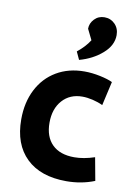

<svg xmlns="http://www.w3.org/2000/svg" viewBox="-91 -866 662 939"><g transform="rotate(10 240.0 -396.0)"><path d="M36 -245Q36 -329 69 -393.5Q102 -458 162 -493.5Q222 -529 301 -529Q338 -529 378.5 -520.5Q419 -512 441 -501L414 -382Q391 -393 363.5 -399.5Q336 -406 312 -406Q250 -406 212.5 -364Q175 -322 175 -253Q175 -183 213.5 -145Q252 -107 323 -107Q370 -107 424 -125L445 -11Q380 15 305 15Q177 15 106.5 -53Q36 -121 36 -245ZM246 -619Q285 -650 307 -685L281 -738Q281 -765 301 -786Q321 -807 351 -807Q382 -807 403 -785.5Q424 -764 424 -731Q424 -680 377 -639Q330 -598 264 -580Z"/></g></svg>

Font: Secular One
Style: Regular
Weight: 400
Designer: Michal Sahar
Foundry: Hagilda
Version: Version 1.000